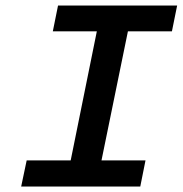

<svg xmlns="http://www.w3.org/2000/svg" viewBox="-20 -678 664 698"><path d="M77 -95H237L332 -564H172L191 -658H624L605 -564H445L349 -95H509L490 0H57Z"/></svg>

Font: Codetta
Style: Bold Italic
Weight: 700
Italic angle: -11°
Designer: Ulrich Proeller
Foundry: PROSA GmbH
Version: Version 2.00;September 29, 2018;FontCreator 11.5.0.2427 64-b